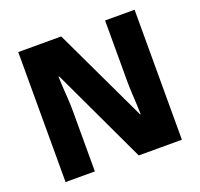

<svg xmlns="http://www.w3.org/2000/svg" viewBox="-124 -852 1033 991"><g transform="rotate(-20 392.5 -357.0)"><path d="M712 0H475L229 -523H225Q225 -504 227 -472Q229 -440 231.5 -402.5Q234 -365 234 -330V0H73V-714H309L554 -197H557Q557 -215 555.5 -246Q554 -277 552 -313.5Q550 -350 550 -383V-714H712Z"/></g></svg>

Font: Noto Sans Disp ExtBd
Style: Regular
Weight: 800
Designer: Monotype Design Team
Foundry: Monotype Imaging Inc.
Version: Version 2.000;GOOG;noto-source:20170915:90ef993387c0; ttfaut